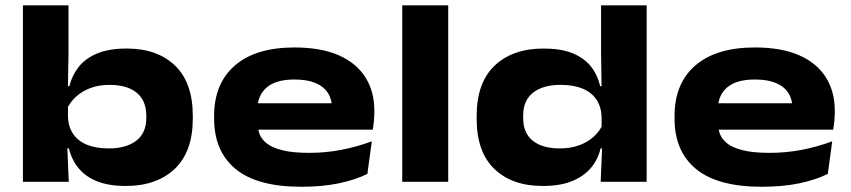

<svg xmlns="http://www.w3.org/2000/svg" viewBox="-20 -678 3172 716"><path d="M449 15.5Q386.5 15.5 343.2 -1.5Q300 -18.5 273.8 -49.8Q247.5 -81 237 -124.5H194L233.5 -240.5Q235.5 -203.5 253.5 -177.5Q271.5 -151.5 305 -138Q338.5 -124.5 385.5 -124.5Q450.5 -124.5 488 -153.2Q525.5 -182 525.5 -237.5V-247Q525.5 -302.5 490 -332Q454.5 -361.5 388 -361.5Q348.5 -361.5 316.8 -349.5Q285 -337.5 262.8 -316.8Q240.5 -296 229 -270.5L209 -356.5H238.5Q248.5 -396.5 273.2 -428.2Q298 -460 342 -478.5Q386 -497 452.5 -497Q567 -497 633 -433.2Q699 -369.5 699 -245.5V-236Q699 -112.5 631.8 -48.5Q564.5 15.5 449 15.5ZM65.5 0V-658H235.5V-480L232.5 -312L233.5 -298V-160.5L230.5 -141L236.5 0Z M1104 18.5Q939.5 18.5 859 -47.5Q778.5 -113.5 778.5 -235.5V-245.5Q778.5 -367 856.2 -434Q934 -501 1078 -501Q1177 -501 1243 -472Q1309 -443 1342.5 -390Q1376 -337 1376 -265.5V-259.5Q1376 -243 1374.2 -225Q1372.5 -207 1370 -194.5H1212.5Q1215.5 -213 1217 -235Q1218.5 -257 1218.5 -272Q1218.5 -306.5 1203 -331Q1187.5 -355.5 1156.5 -368.5Q1125.5 -381.5 1078 -381.5Q1009 -381.5 974.5 -351.8Q940 -322 940 -270.5V-253L941 -240.5V-215.5Q941 -197 948 -178Q955 -159 974.8 -143.2Q994.5 -127.5 1032.8 -117.8Q1071 -108 1133 -108Q1194.5 -108 1252.8 -119.2Q1311 -130.5 1366.5 -151L1350 -29.5Q1304.5 -7 1242.8 5.8Q1181 18.5 1104 18.5ZM856 -194.5V-293H1337V-194.5Z M1480 0V-658H1651.5V0Z M2004 15.5Q1889.5 15.5 1823.5 -48Q1757.5 -111.5 1757.5 -235.5V-245Q1757.5 -369.5 1824.5 -433.2Q1891.5 -497 2007.5 -497Q2070.5 -497 2113.2 -480.2Q2156 -463.5 2182 -432Q2208 -400.5 2218 -356.5H2269.5L2223.5 -244Q2221.5 -281.5 2203.5 -307.8Q2185.5 -334 2152 -347.8Q2118.5 -361.5 2070 -361.5Q2005 -361.5 1968 -332.5Q1931 -303.5 1931 -247.5V-237.5Q1931 -182 1966.8 -153.2Q2002.5 -124.5 2068 -124.5Q2107 -124.5 2139 -136Q2171 -147.5 2193.8 -168Q2216.5 -188.5 2227.5 -214L2275.5 -124.5H2219.5Q2211 -85.5 2185.2 -53.8Q2159.5 -22 2114.8 -3.2Q2070 15.5 2004 15.5ZM2220 0 2226 -142.5 2223.5 -174V-317.5V-341.5L2221.5 -480V-658H2391.5V0Z M2821 18.5Q2656.5 18.5 2576 -47.5Q2495.5 -113.5 2495.5 -235.5V-245.5Q2495.5 -367 2573.2 -434Q2651 -501 2795 -501Q2894 -501 2960 -472Q3026 -443 3059.5 -390Q3093 -337 3093 -265.5V-259.5Q3093 -243 3091.2 -225Q3089.5 -207 3087 -194.5H2929.5Q2932.5 -213 2934 -235Q2935.5 -257 2935.5 -272Q2935.5 -306.5 2920 -331Q2904.5 -355.5 2873.5 -368.5Q2842.5 -381.5 2795 -381.5Q2726 -381.5 2691.5 -351.8Q2657 -322 2657 -270.5V-253L2658 -240.5V-215.5Q2658 -197 2665 -178Q2672 -159 2691.8 -143.2Q2711.5 -127.5 2749.8 -117.8Q2788 -108 2850 -108Q2911.5 -108 2969.8 -119.2Q3028 -130.5 3083.5 -151L3067 -29.5Q3021.5 -7 2959.8 5.8Q2898 18.5 2821 18.5ZM2573 -194.5V-293H3054V-194.5Z"/></svg>

Font: Anek Latin Expanded
Style: Bold
Weight: 700
Width: 7
Designer: Yesha Goshar
Foundry: Ek Type
Version: Version 1.003